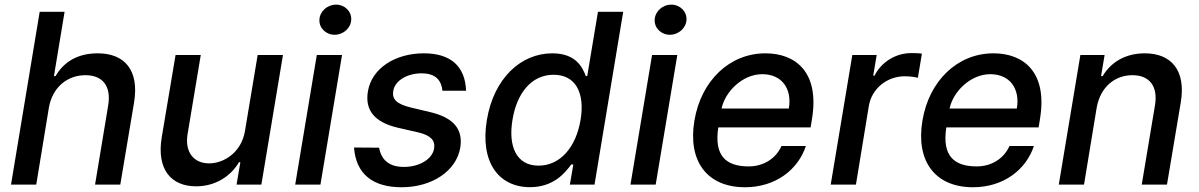

<svg xmlns="http://www.w3.org/2000/svg" viewBox="-20 -777 5047 808"><path d="M185.7 -323.9C201 -410.9 264.2 -460.6 339.8 -460.6C412.3 -460.6 448.5 -414.1 435.4 -334.2L380 0H486.2L544.4 -346.9C566.4 -483.3 503.2 -552.6 391.3 -552.6C306.1 -552.6 248.2 -516 213.8 -456.7H207L251.8 -727.3H147L26.3 0H132.5Z M1011 -226.2C995.7 -133.5 920.1 -89.5 860.4 -89.5C794.7 -89.5 757.5 -137.1 769.2 -211.3L824.9 -545.5H718.8L660.5 -198.5C638.5 -63.2 700.6 7.1 805.4 7.1C887.4 7.1 951.7 -36.2 985.8 -94.5H991.5L975.5 0H1079.9L1170.8 -545.5H1064.3Z M1222.3 0H1328.5L1419.4 -545.5H1313.2ZM1324.2 -693.9C1322.4 -659.1 1351.6 -630.7 1388.1 -630.7C1425.1 -630.7 1456.7 -659.1 1458.1 -693.9C1459.9 -729 1430.8 -757.5 1394.2 -757.5C1357.2 -757.5 1325.6 -729 1324.2 -693.9Z M1842 -395.2H1941.4C1937.5 -497.9 1877.1 -552.6 1763.8 -552.6C1641.7 -552.6 1544.4 -488.6 1528.4 -393.1C1514.9 -314.6 1554.7 -262.8 1653.4 -239.7L1741.5 -219.5C1793 -207 1812.5 -185.7 1806.8 -152C1800.1 -109 1747.5 -74.2 1678.6 -74.6C1620.4 -74.6 1584.9 -101.9 1575.3 -155.5L1469.8 -156.2C1478.3 -43.7 1549.7 11 1670.1 11C1798.7 11 1900.6 -57.9 1916.9 -155.5C1929.7 -234 1887.8 -282 1791.2 -305L1707.4 -324.9C1650.2 -339.1 1628.9 -359 1634.9 -394.2C1641.7 -437.5 1693.2 -468.4 1754.3 -468.4C1816.8 -468.4 1837.7 -435.4 1842 -395.2Z M2210.6 10.7C2309.7 10.7 2358.7 -50.1 2383.9 -84.9H2392.8L2378.2 0H2481.9L2602.6 -727.3H2496.4L2451.3 -457H2445.3C2432.2 -490.8 2405.9 -552.6 2304.3 -552.6C2172.6 -552.6 2058.2 -448.5 2028.8 -271.7C1999.6 -95.2 2077.8 10.7 2210.6 10.7ZM2136.7 -272.7C2154.1 -381 2213.8 -462.4 2309.7 -462.4C2402.3 -462.4 2442.1 -386.7 2423.3 -272.7C2404.1 -158 2338.1 -79.9 2246.4 -79.9C2151.6 -79.9 2118.3 -163.4 2136.7 -272.7Z M2633.2 0H2739.3L2830.3 -545.5H2724.1ZM2735.1 -693.9C2733.3 -659.1 2762.4 -630.7 2799 -630.7C2835.9 -630.7 2867.5 -659.1 2869 -693.9C2870.7 -729 2841.6 -757.5 2805 -757.5C2768.1 -757.5 2736.5 -729 2735.1 -693.9Z M3115.4 11C3243.3 11 3338.4 -62.5 3371.4 -162.6H3268.8C3244.7 -108.7 3192.1 -76.7 3131 -76.7C3035.2 -76.7 2984.4 -121.1 3002.8 -240.8H3391.3L3397.4 -278.4C3429.3 -475.9 3325.6 -552.6 3201.3 -552.6C3049.7 -552.6 2930 -436.8 2902.3 -269.2C2873.9 -99.8 2954.5 11 3115.4 11ZM3016.7 -320.3C3031.6 -392 3105.1 -464.8 3187.9 -464.8C3270.2 -464.8 3313.9 -403.8 3299.7 -320.3Z M3475.9 0H3582L3636.7 -333.1C3649.5 -404.5 3712.7 -456 3787.6 -456C3810 -456 3834.5 -452.1 3842.7 -449.6L3859.7 -551.1C3848.7 -553.3 3828.5 -553.6 3815 -553.6C3751.1 -553.6 3689.6 -517.4 3660.5 -458.8H3654.8L3669.4 -545.5H3566.8Z M4074.9 11C4202.8 11 4297.9 -62.5 4331 -162.6H4228.3C4204.2 -108.7 4151.6 -76.7 4090.6 -76.7C3994.7 -76.7 3943.9 -121.1 3962.4 -240.8H4350.9L4356.9 -278.4C4388.8 -475.9 4285.2 -552.6 4160.9 -552.6C4009.2 -552.6 3889.6 -436.8 3861.9 -269.2C3833.5 -99.8 3914.1 11 4074.9 11ZM3976.2 -320.3C3991.1 -392 4064.6 -464.8 4147.4 -464.8C4229.8 -464.8 4273.4 -403.8 4259.2 -320.3Z M4595.2 -323.9C4610.8 -410.9 4671.5 -460.6 4745.7 -460.6C4818.2 -460.6 4853.7 -413 4840.6 -334.2L4784.8 0H4891L4949.2 -346.9C4971.6 -482.2 4908 -552.6 4797.6 -552.6C4715.6 -552.6 4654.8 -514.9 4620.4 -456.7H4613.6L4628.6 -545.5H4526.6L4435.7 0H4541.9Z"/></svg>

Font: Magic Ui Pro Medium
Style: Italic
Weight: 500
Italic angle: -9.39999°
Designer: Stefan Endress, Andreas Faust
Version: Version 1.000;FEAKit 1.0